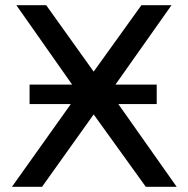

<svg xmlns="http://www.w3.org/2000/svg" viewBox="-20 -720 724 740"><path d="M661 0H542L341 -279L142 0H26L253 -319H94V-394H258L43 -700H158L341 -444L525 -700H641L425 -394H584V-319H436Z"/></svg>

Font: Montserrat Alternates Medium
Style: Regular
Weight: 500
Designer: Julieta Ulanovsky
Foundry: Julieta Ulanovsky
Version: Version 7.200